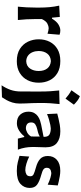

<svg xmlns="http://www.w3.org/2000/svg" viewBox="718 -1586 1085 2562"><g transform="rotate(90 1261.0 -304.5)"><path d="M68.4 0Q74.2 -59.6 77.4 -115.2Q80.6 -170.9 80.6 -239.7V-294.4Q80.6 -356.9 75 -421.4Q69.3 -485.8 54.7 -551.3L205.6 -559.6L215.3 -455.1H228Q266.1 -518.1 307.6 -542.2Q349.1 -566.4 384.8 -566.4Q397.5 -566.4 413.1 -564.2Q428.7 -562 442.9 -556.2L429.7 -395.5Q410.6 -401.9 390.1 -406.5Q369.6 -411.1 355.5 -411.1Q329.6 -411.1 295.4 -394Q261.2 -377 233.9 -320.3V-231.4Q233.9 -168.9 237.1 -114.3Q240.2 -59.6 246.6 0Z M796.4 14.2Q697.3 14.2 632.3 -26.9Q567.4 -67.9 535.6 -134.5Q503.9 -201.2 503.9 -277.8Q503.9 -360.4 537.4 -425.5Q570.8 -490.7 635.3 -528.6Q699.7 -566.4 793 -566.4Q889.2 -566.4 953.6 -528.1Q1018.1 -489.7 1050.5 -424.3Q1083 -358.9 1083 -277.8Q1083 -194.8 1049.3 -128.7Q1015.6 -62.5 951.4 -24.2Q887.2 14.2 796.4 14.2ZM795.4 -111.3Q861.8 -114.3 894.3 -162.4Q926.8 -210.4 926.8 -277.8Q926.8 -349.1 892.8 -392.3Q858.9 -435.5 795.4 -440.4Q729 -437 694.6 -391.8Q660.2 -346.7 660.2 -277.8Q660.2 -234.4 675.3 -197Q690.4 -159.7 720.5 -136.5Q750.5 -113.3 795.4 -111.3Z M1263.3 -827.3Q1293.4 -816 1321.6 -795.1Q1349.8 -774.1 1376.1 -747.3Q1335.8 -690.9 1295.5 -635.5Q1270.8 -657.6 1243.1 -677.4Q1215.5 -697.3 1183.8 -714.5Q1204.2 -743.5 1224.1 -771.4Q1243.9 -799.4 1263.3 -827.3ZM1117.7 217.3Q1156.7 159.7 1178.5 97.9Q1200.2 36.1 1200.2 -40L1200.7 -294.4Q1200.7 -375.5 1196.8 -433.8Q1192.9 -492.2 1186.5 -551.3L1368.2 -556.2Q1361.3 -495.6 1357.4 -436.3Q1353.5 -377 1353.5 -294.4Q1353.5 -236.8 1355.5 -190.9Q1357.4 -145 1359.4 -104.7Q1361.3 -64.5 1361.3 -22.9Q1361.3 29.3 1347.4 73.7Q1333.5 118.2 1314 153.1Q1294.4 188 1277.3 212.4Z M1624.5 13.2Q1547.9 13.2 1508.8 -31.5Q1469.7 -76.2 1469.7 -139.6Q1469.7 -186 1486.8 -217Q1503.9 -248 1530.8 -266.8Q1557.6 -285.6 1587.2 -295.7Q1616.7 -305.7 1641.6 -310.5L1805.2 -342.8Q1807.6 -400.9 1776.6 -419.9Q1745.6 -439 1691.4 -439Q1677.7 -439 1646.2 -432.9Q1614.7 -426.8 1576.2 -415.5Q1537.6 -404.3 1501.5 -389.2L1495.1 -525.4Q1522 -532.2 1561 -542Q1600.1 -551.8 1644.5 -559.1Q1689 -566.4 1731.9 -566.4Q1830.1 -566.4 1887.7 -520Q1945.3 -473.6 1945.3 -369.1Q1945.3 -342.3 1943.4 -304Q1941.4 -265.6 1941.4 -233.9V-184.6Q1941.4 -143.6 1949.5 -97.7Q1957.5 -51.8 1976.1 0H1829.1L1808.1 -84.5H1796.9Q1768.1 -45.4 1721.4 -16.1Q1674.8 13.2 1624.5 13.2ZM1689.9 -106.9Q1715.3 -106.9 1748 -124.5Q1780.8 -142.1 1800.8 -176.3L1801.3 -292Q1790.5 -285.2 1770.8 -277.1Q1751 -269 1699.7 -257.3Q1665.5 -249.5 1639.4 -232.4Q1613.3 -215.3 1613.3 -178.2Q1613.3 -139.6 1635.7 -123.3Q1658.2 -106.9 1689.9 -106.9Z M2260.7 14.2Q2194.3 14.2 2143.6 1.2Q2092.8 -11.7 2059.1 -21.5L2068.8 -151.4Q2113.8 -128.9 2163.3 -114Q2212.9 -99.1 2251 -99.1Q2283.7 -101.1 2307.6 -114.7Q2331.5 -128.4 2331.5 -167.5Q2331.5 -196.3 2305.4 -209.7Q2279.3 -223.1 2211.4 -241.7Q2138.7 -261.7 2099.9 -297.6Q2061 -333.5 2061 -399.4Q2061 -475.1 2112.5 -520.5Q2164.1 -565.9 2258.3 -565.9Q2291 -565.9 2328.1 -559.8Q2365.2 -553.7 2398.7 -545.9Q2432.1 -538.1 2454.1 -532.2L2443.8 -397.9Q2393.6 -422.4 2351.1 -434.3Q2308.6 -446.3 2288.6 -446.3Q2274.4 -445.3 2257.8 -440.2Q2241.2 -435.1 2229.7 -422.6Q2218.3 -410.2 2218.3 -385.7Q2218.3 -357.9 2239 -342Q2259.8 -326.2 2313.5 -312Q2402.3 -287.6 2444.8 -255.6Q2487.3 -223.6 2487.3 -157.7Q2487.3 -84 2433.8 -34.9Q2380.4 14.2 2260.7 14.2Z"/></g></svg>

Font: Pinar-FD Bold
Style: Regular
Weight: 700
Designer: Amin Abedi
Version: Version 3.000